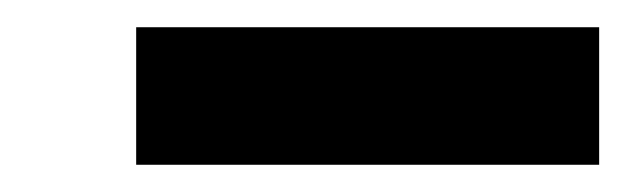

<svg xmlns="http://www.w3.org/2000/svg" viewBox="-20 -755 473 141"><path d="M80 -634V-735H420V-634Z"/></svg>

Font: Lexend Giga
Style: Bold
Weight: 700
Version: Version 1.007